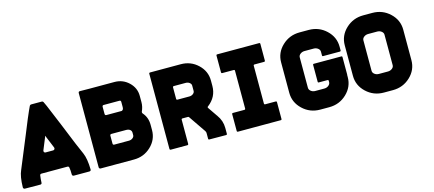

<svg xmlns="http://www.w3.org/2000/svg" viewBox="-95 -1275 4069 1801"><g transform="rotate(-15 1939.0 -374.5)"><path d="M590 -178Q615 -121 617 -16Q617 0 600 0H451Q436 0 434 -15Q434 -60 429 -84Q427 -97 413 -97H162Q148 -97 146 -84Q141 -49 140 -16Q140 0 124 0L-25 -1Q-32 -1 -36.5 -6Q-41 -11 -41 -18Q-39 -123 -14 -178Q-10 -187 114 -488Q183 -659 201 -697L221 -740Q226 -749 236 -749H339Q350 -749 354 -740L374 -697Q382 -681 461 -488Q559 -244 590 -178ZM250 -279H324Q333 -279 338 -286.5Q343 -294 340 -302Q335 -315 325 -339Q315 -363 307 -382.5Q299 -402 292 -419Q291 -421 289.5 -425Q288 -429 287 -431Q286 -429 284.5 -425Q283 -421 283 -419L235 -302Q232 -294 236.5 -286.5Q241 -279 250 -279Z M892 -470H1034H1041Q1059 -476 1059 -502V-553Q1059 -568 1045 -568H892Q878 -568 878 -553V-485Q878 -470 892 -470ZM878 -273V-197Q878 -183 892 -183H1034Q1055 -183 1070.5 -195Q1086 -207 1086 -223V-247Q1086 -265 1072 -276Q1058 -287 1034 -287H892Q878 -287 878 -273ZM1034 0H710Q704 0 699.5 -4.5Q695 -9 695 -15V-736Q695 -751 710 -751L803 -750H1045Q1126 -750 1183.5 -695Q1241 -640 1241 -563V-502Q1241 -457 1221 -414Q1218 -405 1224 -397Q1269 -347 1269 -275V-223Q1269 -131 1200 -65.5Q1131 0 1034 0Z M1895 -194Q1938 -135 1938 -65V-8Q1938 2 1927 2L1767 1Q1756 1 1756 -8V-65Q1756 -74 1749 -85L1636 -250Q1633 -255 1627 -255H1574Q1563 -255 1563 -244V-11Q1563 0 1552 0H1392Q1381 0 1381 -11V-740Q1381 -750 1392 -750H1689Q1786 -750 1854.5 -685Q1923 -620 1923 -529V-477Q1923 -370 1834 -302Q1825 -297 1831 -287L1892 -198Q1893 -198 1894 -196ZM1563 -447Q1563 -437 1574 -437H1689Q1710 -437 1725.5 -449Q1741 -461 1741 -477V-529Q1741 -545 1725.5 -557Q1710 -569 1689 -569H1574Q1563 -569 1563 -558Z M2469 -172V-10Q2469 0 2459 0H2044Q2034 0 2034 -10V-172Q2034 -182 2044 -182H2155Q2165 -182 2165 -193V-559Q2165 -569 2155 -569H2044Q2034 -569 2034 -580V-741Q2034 -751 2044 -751H2450Q2460 -751 2460 -741V-580Q2460 -569 2450 -569H2357Q2347 -569 2347 -559V-193Q2347 -182 2357 -182H2459Q2469 -182 2469 -172Z M2896 -431H3163Q3172 -431 3172 -422V-250H3171V-228Q3171 -134 3100.5 -67Q3030 0 2931 0H2843Q2744 0 2673.5 -67Q2603 -134 2603 -228V-523Q2603 -617 2673.5 -683.5Q2744 -750 2843 -750H2931Q3030 -750 3100.5 -683.5Q3171 -617 3171 -523V-487Q3171 -478 3162 -478H2999Q2990 -478 2990 -487V-523Q2990 -542 2972.5 -555.5Q2955 -569 2931 -569H2843Q2819 -569 2801.5 -555.5Q2784 -542 2784 -523V-228Q2784 -209 2801.5 -195Q2819 -181 2843 -181H2931Q2955 -181 2972.5 -195Q2990 -209 2990 -228V-241Q2990 -250 2980 -250H2896Q2887 -250 2887 -259V-422Q2887 -431 2896 -431Z M3549 -569H3461Q3437 -569 3419.5 -555.5Q3402 -542 3402 -523V-227Q3402 -208 3419.5 -194.5Q3437 -181 3461 -181H3549Q3572 -181 3589.5 -194.5Q3607 -208 3607 -227V-523Q3607 -542 3589.5 -555.5Q3572 -569 3549 -569ZM3549 0H3461Q3362 0 3291.5 -66.5Q3221 -133 3221 -227V-523Q3221 -617 3291.5 -683.5Q3362 -750 3461 -750H3549Q3648 -750 3718.5 -683.5Q3789 -617 3789 -523V-227Q3789 -133 3718.5 -66.5Q3648 0 3549 0Z"/></g></svg>

Font: Punc
Style: Bold
Weight: 400
Designer: The Kinetic
Foundry: The Kinetic
Version: Version 1.000;PS 001.001;hotconv 1.0.56